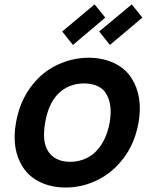

<svg xmlns="http://www.w3.org/2000/svg" viewBox="-20 -842 684 878"><path d="M461.5 -761.5 313.5 -636.5 264.5 -698 412.5 -822ZM631 -761.5 482.5 -636.5 433.5 -698 582.5 -822ZM84.5 -78Q31.5 -160.5 53 -281Q74 -403.5 156 -485.5Q201.5 -530 262 -554Q322.5 -578 385.5 -578Q449 -578 500.5 -554Q552 -530 581 -485.5Q634.5 -402.5 613.5 -281Q603 -222 578.2 -172Q553.5 -122 509.5 -78Q462.5 -32.5 403.2 -8.5Q344 15.5 280 15.5Q216.5 15.5 165 -8.5Q113.5 -32.5 84.5 -78ZM467.5 -409.5Q455 -435 427 -447.8Q399 -460.5 364.5 -460.5Q328.5 -460.5 297.5 -447.8Q266.5 -435 242.5 -409.5Q200.5 -364.5 186.5 -281Q172 -197.5 198 -154Q212.5 -128.5 238.8 -115.2Q265 -102 301 -102Q335.5 -102 367.8 -115.2Q400 -128.5 423 -154Q466.5 -201.5 481.5 -281Q495 -362.5 467.5 -409.5Z"/></svg>

Font: Russisch Sans
Style: Bold Italic
Weight: 700
Italic angle: -10°
Designer: Michael Sharanda (font) & Cristiano Sobral (main changes)
Foundry: Michael Sharanda
Version: Version 2.00;September 8, 2020;FontCreator 13.0.0.2681 64-bi